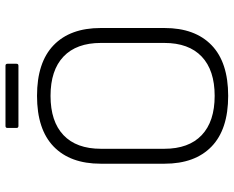

<svg xmlns="http://www.w3.org/2000/svg" viewBox="-94 -724 831 682"><g transform="rotate(-90 321.0 -383.5)"><path d="M321 12Q202 12 141 -47Q80 -106 80 -214V-441Q80 -549 141 -608Q202 -667 321 -667Q440 -667 501 -608Q562 -549 562 -441V-214Q562 -106 501 -47Q440 12 321 12ZM321 -36Q412 -36 460.5 -82Q509 -128 509 -215V-440Q509 -527 460.5 -573Q412 -619 321 -619Q230 -619 181.5 -573Q133 -527 133 -440V-215Q133 -128 181.5 -82Q230 -36 321 -36ZM214 -733Q207 -733 207 -740V-772Q207 -779 214 -779H428Q435 -779 435 -772V-740Q435 -733 428 -733Z"/></g></svg>

Font: Sofia Sans Light
Style: Regular
Weight: 300
Designer: Botio Nikoltchev, Ani Petrova
Foundry: lettersoup
Version: Version 4.100; ttfautohint (v1.8.3)